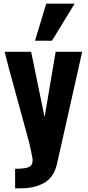

<svg xmlns="http://www.w3.org/2000/svg" viewBox="-20 -859 476 1042"><path d="M62 57C97 57 121 54 136 48C150 42 157 30 157 11C157 6 157 2 156 -1C155 -12 148 -41 137 -90L80 -299C35 -462 10 -555 5 -578H149L222 -223L282 -578H426L289 32C278 80 254 114 219 134C183 154 138 164 83 163H62ZM231 -839H385L262 -638H170Z"/></svg>

Font: Oswald SemiBold
Style: Regular
Weight: 400
Version: Version